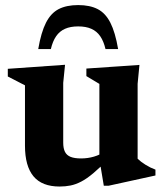

<svg xmlns="http://www.w3.org/2000/svg" viewBox="-20 -704 630 738"><path d="M223 -156Q223 -133.5 229.8 -120.2Q236.5 -107 251.5 -101Q266.5 -95 291.5 -95Q317.5 -95 341.2 -102Q365 -109 380.5 -121L398.5 -94.5Q364.5 -60 339 -38.5Q313.5 -17 292.2 -6Q271 5 251.2 9Q231.5 13 209 13Q141.5 13 108.8 -26.2Q76 -65.5 76 -144V-376L10 -410V-439.5L230 -455L223 -385.5ZM379 10 362 -92V-381.5L312 -411.5V-440.5L516 -454.5L509 -382V-94Q514.5 -88.5 522.2 -82.5Q530 -76.5 539.2 -70.8Q548.5 -65 558.2 -60.2Q568 -55.5 577.5 -52V-29.5L397 10ZM280.5 -602.5Q250.5 -602.5 229.8 -593.2Q209 -584 195.8 -564.8Q182.5 -545.5 175.5 -515.5H127Q138 -580 156.8 -616.8Q175.5 -653.5 205.5 -669Q235.5 -684.5 280.5 -684.5Q325.5 -684.5 355.5 -669Q385.5 -653.5 404.2 -616.8Q423 -580 434 -515.5H385.5Q378.5 -545.5 365.2 -564.8Q352 -584 331.2 -593.2Q310.5 -602.5 280.5 -602.5Z"/></svg>

Font: Newsreader 16pt 16pt
Style: Bold
Weight: 700
Version: Version 1.003